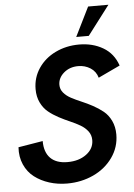

<svg xmlns="http://www.w3.org/2000/svg" viewBox="-60 -936 689 989"><g transform="rotate(-5 284.5 -441.5)"><path d="M358.9 -740.2 433.6 -891.1H538.6L423.8 -740.2ZM247.1 7.8Q198.2 7.8 155 -5.9Q111.8 -19.5 78.6 -44.9Q45.4 -70.3 27.6 -110.6Q9.8 -150.9 13.2 -200.2L140.1 -221.2Q140.1 -163.1 170.4 -132.6Q200.7 -102.1 258.8 -102.1Q317.4 -102.1 356.2 -130.9Q395 -159.7 395 -204.1Q395 -230 380.1 -249.8Q365.2 -269.5 341.8 -283.2Q318.4 -296.9 289.6 -309.3Q260.7 -321.8 232.2 -336.9Q203.6 -352.1 180.2 -371.1Q156.7 -390.1 141.8 -420.7Q127 -451.2 127 -490.2Q127 -549.8 159.4 -598.1Q191.9 -646.5 247.6 -673.3Q303.2 -700.2 370.1 -700.2Q439.9 -700.2 493.7 -668.7Q547.4 -637.2 568.8 -574.2L456.1 -521Q446.8 -554.2 418.7 -572Q390.6 -589.8 356 -589.8Q311.5 -589.8 281.2 -563.7Q251 -537.6 251 -502Q251 -479 265.9 -461.2Q280.8 -443.4 304.7 -430.7Q328.6 -418 357.2 -406Q385.7 -394 414.6 -378.4Q443.4 -362.8 467.3 -343.5Q491.2 -324.2 506.1 -293Q521 -261.7 521 -222.2Q521 -156.7 483.4 -103.5Q445.8 -50.3 383.3 -21.2Q320.8 7.8 247.1 7.8Z"/></g></svg>

Font: HK Grotesk Legacy
Style: Bold Italic
Weight: 700
Italic angle: -13°
Designer: Alfredo Marco Pradil
Foundry: Hanken Design Co.
Version: Version 2.022;PS 002.022;hotconv 1.0.88;makeotf.lib2.5.64775